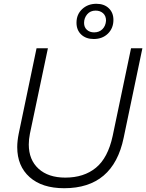

<svg xmlns="http://www.w3.org/2000/svg" viewBox="-20 -984 772 1014"><path d="M71 -207Q71 -239 79 -279L173 -729H233L138 -278Q132 -248 132 -221Q132 -140 183.5 -93Q235 -46 325 -46Q423 -46 486.5 -98Q550 -150 575 -266L672 -729H732L633 -256Q578 10 319 10Q202 10 136.5 -48.5Q71 -107 71 -207ZM384 -864Q384 -908 414 -936Q444 -964 489 -964Q530 -964 554.5 -940.5Q579 -917 579 -879Q579 -835 550 -806.5Q521 -778 475 -778Q434 -778 409 -801.5Q384 -825 384 -864ZM540 -875Q540 -900 524.5 -914Q509 -928 485 -928Q457 -928 440.5 -908.5Q424 -889 424 -863Q424 -840 439 -826.5Q454 -813 477 -813Q504 -813 521 -830Q538 -847 540 -875Z"/></svg>

Font: Mona Sans Light
Style: Italic
Weight: 300
Italic angle: -11.7°
Designer: Deni Anggara
Foundry: GitHub
Version: Version 2.000